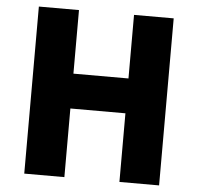

<svg xmlns="http://www.w3.org/2000/svg" viewBox="-53 -798 878 852"><g transform="rotate(5 386.5 -372.0)"><path d="M85.9 0V-744.1H264.6V-460.9H509.8V-744.1H686.5V0H509.8V-305.7H264.6V0Z"/></g></svg>

Font: Gen Shin Gothic Heavy
Style: Bold
Weight: 900
Designer: [Source Han Sans]
Ryoko NISHIZUKA  (kana & ideographs); Paul D. Hunt (Latin, Greek & Cyrillic); Wenlong ZHANG  (bopomofo
Version: Version 1.002.20150607